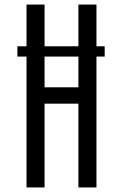

<svg xmlns="http://www.w3.org/2000/svg" viewBox="-20 -820 534 840"><path d="M56 -617.5H438V-572.5H56ZM96 0V-800H175V-438H323V-800H402V0H323V-366.5H175V0Z"/></svg>

Font: Big Shoulders Text Thin
Style: Regular
Weight: 400
Version: Version 2.002